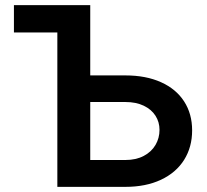

<svg xmlns="http://www.w3.org/2000/svg" viewBox="-20 -727 806 747"><path d="M331.1 -433.6H467.8Q547.9 -433.6 606.4 -407.2Q665 -380.9 696.3 -332.5Q727.5 -284.2 727.5 -219.7Q727.5 -154.8 696.3 -105Q665 -55.2 606.2 -27.6Q547.4 0 467.8 0H203.1V-600.6H34.2V-707H331.1ZM467.8 -104.5Q509.3 -104.5 539.3 -120.4Q569.3 -136.2 585 -163.1Q600.6 -189.9 600.6 -221.7Q600.6 -252 585 -276.6Q569.3 -301.3 539.3 -315.7Q509.3 -330.1 467.8 -330.1H331.1V-104.5Z"/></svg>

Font: Pretendard JP SemiBold
Style: Regular
Weight: 600
Designer: Base glyphs from Inter by Rasmus Andersson; Hangeul glyphs from Noto Sans CJK(Source Han Sans) by Jang Soo-young and Kan
Foundry: Kil Hyung-jin
Version: Version 1.309